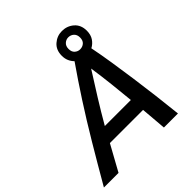

<svg xmlns="http://www.w3.org/2000/svg" viewBox="-267 -1021 1179 1179"><g transform="rotate(-45 323.0 -431.0)"><path d="M-40 0Q38 -135 108 -252.5Q178 -370 246 -475Q314 -580 381 -676Q366 -691 357.5 -710.5Q349 -730 349 -755Q349 -805 381.5 -833.5Q414 -862 457 -862Q502 -862 534.5 -833.5Q567 -805 567 -755Q567 -720 551 -696Q535 -672 510 -659Q524 -589 536.5 -509Q549 -429 561 -343.5Q573 -258 583.5 -171.5Q594 -85 603 0H481Q478 -43 474 -84.5Q470 -126 467 -167H179Q157 -126 133.5 -84.5Q110 -43 87 0ZM231 -263H457Q450 -335 441.5 -413.5Q433 -492 421 -572Q371 -494 323.5 -417.5Q276 -341 231 -263ZM457 -703Q478 -703 493 -716Q508 -729 508 -755Q508 -780 493 -793.5Q478 -807 457 -807Q438 -807 423 -793.5Q408 -780 408 -755Q408 -729 423 -716Q438 -703 457 -703Z"/></g></svg>

Font: Ubuntu Sans SemiBold
Style: Italic
Weight: 600
Italic angle: -13.5°
Designer: Dalton Maag Ltd
Foundry: Dalton Maag Ltd
Version: Version 1.006